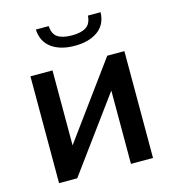

<svg xmlns="http://www.w3.org/2000/svg" viewBox="-109 -819 814 908"><g transform="rotate(-15 298.0 -365.0)"><path d="M467 -730Q465 -670 422 -639Q379 -608 309 -608Q239 -608 196 -639Q153 -670 150 -730H213Q215 -690 239.5 -674.5Q264 -659 309 -659Q353 -659 377.5 -674.5Q402 -690 405 -730ZM176 -156 444 -523H528V0H420V-359L157 0H68V-523H176Z"/></g></svg>

Font: Oxford Sans SemiBold
Style: Regular
Weight: 600
Designer: Matt McInerney, Pablo Impallari, Rodrigo Fuenzalida
Foundry: Matt McInerney, Pablo Impallari, Rodrigo Fuenzalida
Version: Version 3.000g; ttfautohint (v1.5) -l 8 -r 28 -G 28 -x 14 -D